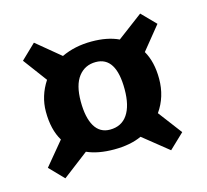

<svg xmlns="http://www.w3.org/2000/svg" viewBox="-76 -634 690 640"><g transform="rotate(-15 269.5 -314.5)"><path d="M69.8 -313Q69.8 -367.2 101.1 -415L40 -497.1L90.8 -545.9L172.9 -478Q219.2 -500 276.9 -500Q332 -500 370.1 -481.9L458 -547.9L504.9 -500L439.9 -419.9Q462.9 -380.4 462.9 -321.8Q462.9 -259.8 429.2 -211.9L491.2 -129.9L439.9 -81.1L353 -150.9Q313.5 -132.8 257.8 -132.8Q202.1 -132.8 164.1 -149.9L75.2 -82L27.8 -130.9L94.2 -210.9Q69.8 -251 69.8 -313ZM190.9 -315.9Q190.9 -260.3 208.7 -230.2Q226.6 -200.2 261.2 -200.2Q301.3 -200.2 322 -230.7Q342.8 -261.2 342.8 -317.9Q342.8 -430.2 272.9 -430.2Q235.4 -430.2 213.1 -401.4Q190.9 -372.6 190.9 -315.9Z"/></g></svg>

Font: Literata Book
Style: Bold Italic
Weight: 700
Italic angle: -3°
Designer: Latin by Veronika Burian and Jose Scaglione. Greek by Irene Vlachou. Cyrillic by Vera Evstafieva
Foundry: TypeTogether
Version: Version 1.003;PS 001.003;hotconv 1.0.88;makeotf.lib2.5.64775